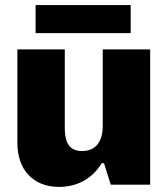

<svg xmlns="http://www.w3.org/2000/svg" viewBox="-20 -732 664 761"><path d="M418.9 0H575.2V-536.1H387.2V-233.9C387.2 -155.3 346.2 -133.3 304.7 -133.3C241.7 -133.3 236.8 -188.5 236.8 -228.5V-536.1H48.8V-166C48.8 -55.7 114.7 8.8 213.9 8.8C287.1 8.8 346.2 -24.4 383.3 -85.4H392.1ZM121.1 -600.6H498V-711.9H121.1Z"/></svg>

Font: Wand UI Pro Black
Style: Regular
Weight: 900
Designer: Andreas Faust
Version: Version 1.003;FEAKit 1.0